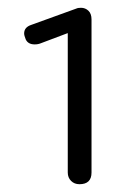

<svg xmlns="http://www.w3.org/2000/svg" viewBox="-20 -867 335 493"><path d="M154 -424V-782L85 -756Q78 -753 69 -753Q52 -753 46 -766Q42 -776 42 -781Q42 -797 60 -803L176 -845Q180 -847 188 -847Q199 -847 207 -839.5Q215 -832 215 -817V-424Q215 -394 184 -394Q171 -394 162.5 -402.5Q154 -411 154 -424Z"/></svg>

Font: Kodchasan Light
Style: Regular
Weight: 300
Version: Version 1.000; ttfautohint (v1.6)